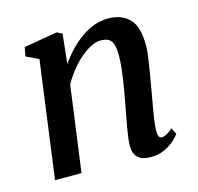

<svg xmlns="http://www.w3.org/2000/svg" viewBox="-88 -657 783 760"><g transform="rotate(-15 303.0 -277.0)"><path d="M215.5 -431Q234 -458.5 256.8 -482.5Q279.5 -506.5 305.5 -525Q331.5 -543.5 359.8 -553.8Q388 -564 418 -564Q471.5 -564 503.5 -532.2Q535.5 -500.5 535.5 -421.5Q535.5 -401.5 531 -370.5Q526.5 -339.5 521 -306.5Q515.5 -273.5 510.5 -246Q506.5 -220.5 501 -191.5Q495.5 -162.5 491.5 -135Q487.5 -107.5 486.5 -86Q486.5 -69 490.5 -61.8Q494.5 -54.5 501.5 -54.5Q511 -54.5 521.8 -60.2Q532.5 -66 548 -79L560.5 -52.5Q556 -45.5 540 -30.2Q524 -15 498.8 -2.5Q473.5 10 440 10Q414 10 398.5 1.5Q383 -7 376.5 -22Q370 -37 370.5 -57Q371 -71 373.5 -90.5Q376 -110 380 -132Q384 -154 388.2 -176.8Q392.5 -199.5 396.5 -220.5Q400.5 -242 404.8 -266.2Q409 -290.5 412.8 -315.8Q416.5 -341 419 -365.2Q421.5 -389.5 421.5 -410.5Q421.5 -441 416 -457.5Q410.5 -474 398.5 -480.8Q386.5 -487.5 366.5 -487.5Q347.5 -487.5 325.8 -476.5Q304 -465.5 282.2 -446.5Q260.5 -427.5 240.8 -402.8Q221 -378 205.5 -350.5L158 0H49.5L114 -479L63 -503.5L70 -540L207 -563.5L228.5 -552.5Z"/></g></svg>

Font: Merriweather 28pt Medium
Style: Italic
Weight: 500
Italic angle: -7.8°
Version: Version 2.101